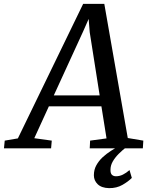

<svg xmlns="http://www.w3.org/2000/svg" viewBox="-86 -768 766 994"><path d="M-65.5 0 -61.5 -40 6.5 -51.5 344.5 -748H454L575.5 -53.5L656 -40L653.5 0H378.5L380.5 -40L465.5 -51.5L439 -217.5H167L91.5 -52.5L182 -40L178.5 0ZM192.5 -274H430L378.5 -601L373 -670L345 -606.5ZM478.5 206Q439.5 205 419.8 185.8Q400 166.5 400 139.5Q400 110.5 412.8 87.5Q425.5 64.5 445.2 46.2Q465 28 488 13.2Q511 -1.5 531.5 -13.5L554.5 -25L569.5 -7.5Q547.5 9.5 528.5 28.5Q509.5 47.5 497.8 68Q486 88.5 486 110.5Q485.5 129 493.2 136.8Q501 144.5 514.5 144.5Q533 144.5 550.2 136Q567.5 127.5 584.5 112.5L596.5 153Q578 172 547.8 189.2Q517.5 206.5 478.5 206Z"/></svg>

Font: Merriweather Light 18pt
Style: Italic
Weight: 400
Italic angle: -7.8°
Version: Version 2.101